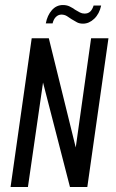

<svg xmlns="http://www.w3.org/2000/svg" viewBox="-20 -743 460 763"><path d="M22 0 106 -591H174L281 -157L342 -591H411L327 0H258L151 -415L91 0ZM310 -649Q296 -649 286.5 -654Q277 -659 264 -667Q256 -673 246 -679Q236 -685 224 -685Q212 -685 202.5 -676Q193 -667 189 -650H162Q168 -682 186 -702.5Q204 -723 230 -723Q245 -723 256.5 -717.5Q268 -712 279 -704Q289 -698 297.5 -693.5Q306 -689 316 -689Q330 -689 338.5 -697Q347 -705 352 -721H382Q375 -688 354.5 -668.5Q334 -649 310 -649Z"/></svg>

Font: Alumni Sans Thin Medium
Style: Italic
Weight: 500
Italic angle: -8°
Version: Version 1.016